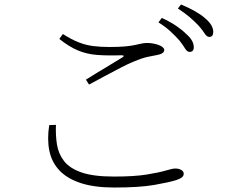

<svg xmlns="http://www.w3.org/2000/svg" viewBox="-20 -830 1040 858"><path d="M827 -598Q816 -598 806.5 -614Q797 -630 781 -650Q765 -668 742.5 -689Q720 -710 688 -730L703 -750Q740 -733 766.5 -715Q793 -697 809 -681Q829 -664 837.5 -649Q846 -634 846 -619Q846 -608 841 -603Q836 -598 827 -598ZM491 8Q401 8 340.5 -12Q280 -32 245.5 -68.5Q211 -105 200.5 -156.5Q190 -208 200 -271L230 -272Q228 -226 234.5 -184.5Q241 -143 266 -110.5Q291 -78 344 -59.5Q397 -41 489 -41Q580 -41 635.5 -50Q691 -59 721 -68Q751 -77 764 -77Q774 -77 782.5 -74Q791 -71 796 -66Q801 -61 801 -54Q801 -44 793 -37.5Q785 -31 767 -25Q735 -15 669 -3.5Q603 8 491 8ZM364 -474Q405 -500 450.5 -527Q496 -554 526 -573Q542 -583 521 -583Q460 -581 414 -584.5Q368 -588 328.5 -604.5Q289 -621 245 -656L261 -678Q300 -653 332.5 -640.5Q365 -628 397.5 -624Q430 -620 469 -620Q511 -620 538.5 -622.5Q566 -625 583.5 -629Q601 -633 613.5 -635.5Q626 -638 639 -638Q651 -638 664.5 -635.5Q678 -633 689 -629Q700 -625 707 -619Q714 -613 714 -607Q714 -591 686 -585Q667 -581 643 -576.5Q619 -572 578 -555Q555 -546 519.5 -527.5Q484 -509 446.5 -489Q409 -469 378 -452ZM915 -665Q904 -665 894 -681Q884 -697 867 -716Q849 -735 828 -753Q807 -771 775 -792L789 -810Q825 -795 852 -779.5Q879 -764 896 -749Q916 -732 924.5 -717Q933 -702 933 -687Q933 -676 928.5 -670.5Q924 -665 915 -665Z"/></svg>

Font: Noto Serif JP ExtraLight
Style: Regular
Weight: 200
Designer: Ryoko NISHIZUKA  (kana & ideographs); Frank Grießhammer (Latin, Greek & Cyrillic); Wenlong ZHANG  (bopomofo); Sandoll Co
Foundry: Adobe
Version: Version 2.002-H1;hotconv 1.1.0;makeotfexe 2.6.0